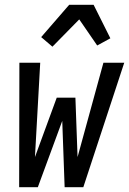

<svg xmlns="http://www.w3.org/2000/svg" viewBox="-20 -782 540 802"><path d="M60 0 61 -520H148L126 -126L217 -374H295L304 -126L412 -520H499L328 0H250L240 -277L138 0ZM199 -587 152 -627 269 -762H371L441 -622L386 -592L311 -701Z"/></svg>

Font: Iosevka Medium Oblique
Style: Regular
Weight: 500
Italic angle: -9°
Monospace: yes
Designer: Belleve Invis
Foundry: Belleve Invis
Version: Version 32.5.0; ttfautohint (v1.8.4)